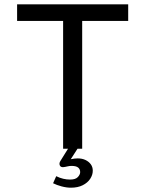

<svg xmlns="http://www.w3.org/2000/svg" viewBox="-20 -688 672 888"><path d="M271.9 0V-591.3H59.1V-668H572.9V-591.3H360.1V0H338.4L307.4 48.3Q316.3 46.3 324.8 45.4Q333.3 44.6 339.2 44.6Q359.7 44.6 375.1 51.9Q390.6 59.2 399.9 71.8Q409.1 84.4 409.1 101.5Q409.1 121 397 139.3Q384.9 157.5 362.3 168.8Q339.7 180.1 308.4 180.1Q287.7 180.1 265.1 174.1Q242.5 168.1 225.5 159.5L240 126.9Q257.1 135.2 272.6 138.8Q288.1 142.5 304.2 142.5Q329.1 142.5 339.9 131Q350.8 119.5 350.8 108.1Q350.8 94.4 341.3 86.8Q331.9 79.3 310.6 79.3Q301.3 79.3 291.1 81.8Q280.8 84.4 273.1 85Q260.2 86.1 256.4 76.4Q252.6 66.7 259.6 56.1L294.5 0Z"/></svg>

Font: Atkinson Hyperlegible Mono ExtraLight
Style: Regular
Weight: 200
Monospace: yes
Designer: Elliott Scott, Megan Eiswerth, Linus Boman, Theodore Petrosky, Letters from Sweden
Foundry: Applied Design Works, Letters from Sweden
Version: Version 2.001